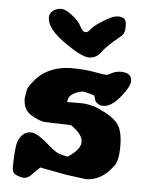

<svg xmlns="http://www.w3.org/2000/svg" viewBox="-52 -717 615 794"><g transform="rotate(5 256.0 -319.5)"><path d="M424.8 -582Q367.2 -534.7 349.6 -509.3Q332 -483.9 301 -483.9Q270 -483.9 196 -536.6Q122.1 -589.4 122.1 -634.3Q122.1 -651.9 137 -663.1Q151.9 -674.3 169.9 -674.3Q188 -674.3 214.8 -653.6Q241.7 -632.8 249.8 -618.2Q257.8 -603.5 260.5 -599.9Q263.2 -596.2 265.4 -594Q267.6 -591.8 270 -589.8Q273.4 -586.9 279.8 -586.9Q280.3 -586.9 281.2 -587.4Q288.1 -587.4 298.6 -601.1Q309.1 -614.7 336.4 -632.3Q382.3 -663.1 404.8 -663.1Q405.3 -663.1 405.8 -663.6Q427.2 -663.6 435.1 -654.3Q441.9 -646 441.9 -624.5Q441.9 -623 441.9 -621.6Q441.9 -620.6 441.9 -620.1Q441.9 -595.2 424.8 -582ZM439 -436.5Q483.9 -436.5 483.9 -401.4Q483.9 -385.3 464.8 -357.4Q418.9 -290 378.9 -290H367.7Q345.2 -298.8 342.3 -311.8Q339.4 -324.7 337.9 -328.6Q305.7 -340.3 287.1 -341.3Q228.5 -330.1 228 -292.5H231.9Q240.7 -293 281.5 -293Q322.3 -293 359.4 -276.9Q419.9 -250 441.4 -221.4Q462.9 -192.9 462.9 -129.4Q462.9 -65.9 443.4 -44.4Q398.9 16.6 334.5 18.6L252 7.8L140.6 -13.2L101.1 25.9Q88.9 35.2 76.9 35.2Q64.9 35.2 46.4 27.3Q27.8 19.5 27.8 -2.4Q27.8 -87.4 38.1 -113.3Q54.2 -153.8 89.4 -154.3Q114.7 -154.3 157 -117.4Q199.2 -80.6 213.6 -76.2Q228 -71.8 250 -67.9Q301.8 -101.6 301.8 -132.8Q301.8 -132.8 301.8 -133.3Q301.8 -165 252 -198.7L144.5 -202.1H142.6Q120.6 -204.1 86.2 -224.4Q51.8 -244.6 51.8 -292.5V-293.5L57.6 -329.6Q62 -342.3 83.7 -369.1Q105.5 -396 138.7 -412.6Q182.1 -433.6 234.6 -433.6Q287.1 -433.6 329.1 -426Q371.1 -418.5 379.9 -418.5H380.9Q386.2 -419.4 402.1 -428Q418 -436.5 439 -436.5Z"/></g></svg>

Font: Drukaatie burti
Style: Heavy
Weight: 800
Version: Version 0.14